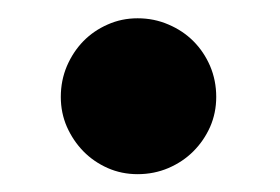

<svg xmlns="http://www.w3.org/2000/svg" viewBox="-20 -403 306 210"><path d="M46.5 -297Q46.5 -315 53.2 -330.8Q60 -346.5 71.2 -358Q82.5 -369.5 97.8 -376.2Q113 -383 130.5 -383Q148.5 -383 164.2 -376.2Q180 -369.5 191.5 -358Q203 -346.5 209.8 -330.8Q216.5 -315 216.5 -297Q216.5 -279.5 209.8 -264.2Q203 -249 191.5 -237.5Q180 -226 164.2 -219.2Q148.5 -212.5 130.5 -212.5Q113 -212.5 97.8 -219.2Q82.5 -226 71.2 -237.5Q60 -249 53.2 -264.2Q46.5 -279.5 46.5 -297Z"/></svg>

Font: Lato 2
Style: Italic
Weight: 600
Italic angle: -7°
Designer: Lukasz Dziedzic with Adam Twardoch and Botio Nikoltchev
Foundry: tyPoland Lukasz Dziedzic
Version: Version 2.015; 2015-08-06; http://www.latofonts.com/